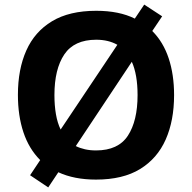

<svg xmlns="http://www.w3.org/2000/svg" viewBox="-20 -772 836 836"><path d="M738 -358Q738 -247 701.5 -164.5Q665 -82 590 -36Q515 10 398 10Q303 10 234 -22L190 44L111 -9L155 -75Q106 -124 82 -196Q58 -268 58 -359Q58 -470 94.5 -552Q131 -634 206.5 -679.5Q282 -725 399 -725Q449 -725 491 -716.5Q533 -708 567 -691L608 -752L686 -701L643 -637Q691 -589 714.5 -518Q738 -447 738 -358ZM579 -358Q579 -447 554 -503L310 -136Q328 -127 350 -122Q372 -117 398 -117Q495 -117 537 -181.5Q579 -246 579 -358ZM217 -358Q217 -313 223.5 -275Q230 -237 244 -208L491 -577Q452 -599 399 -599Q303 -599 260 -535Q217 -471 217 -358Z"/></svg>

Font: Noto Sans Lisu
Style: Regular
Weight: 400
Designer: Monotype Design Team. David Williams.
Foundry: Monotype Imaging Inc.
Version: Version 2.102